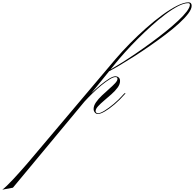

<svg xmlns="http://www.w3.org/2000/svg" viewBox="-753 -970 1666 1649"><path d="M87 9Q73 9 62 -3.5Q51 -16 51 -34Q51 -62 71.5 -91.5Q92 -121 122.5 -150Q153 -179 184 -206Q215 -233 235.5 -255Q256 -277 256 -293Q256 -308 238 -308Q220 -308 189 -289Q158 -270 120 -239Q82 -208 44 -171Q6 -134 -27 -98L-642 642L-733 659Q-717 647 -693 624Q-669 601 -642 572Q-615 543 -589 514Q-563 485 -542 461Q-521 437 -510 424L237 -460Q293 -526 361 -595Q429 -664 500.5 -727.5Q572 -791 640.5 -841Q709 -891 767.5 -920.5Q826 -950 866 -950Q893 -950 893 -920Q893 -892 863.5 -853Q834 -814 783.5 -768Q733 -722 669 -673.5Q605 -625 536 -577Q467 -529 400.5 -486.5Q334 -444 277.5 -410.5Q221 -377 184 -358L30 -168Q69 -206 109.5 -239.5Q150 -273 184 -294Q218 -315 239 -315Q254 -315 266 -305Q278 -295 278 -274Q278 -246 257 -217.5Q236 -189 204.5 -161Q173 -133 141.5 -106.5Q110 -80 89 -57Q68 -34 68 -16Q68 -8 74 -2.5Q80 3 88 3Q108 3 144.5 -19.5Q181 -42 224 -78Q267 -114 304 -156L316 -169H326L317 -159Q276 -112 231.5 -74Q187 -36 148.5 -13.5Q110 9 87 9ZM863 -943Q827 -943 776.5 -917Q726 -891 667 -846.5Q608 -802 547 -747Q486 -692 428 -634Q370 -576 321.5 -522Q273 -468 239 -426L196 -373Q238 -397 294.5 -432.5Q351 -468 415.5 -512Q480 -556 545.5 -604Q611 -652 670.5 -700Q730 -748 777 -792Q824 -836 851 -871.5Q878 -907 878 -930Q878 -935 874.5 -939Q871 -943 863 -943Z"/></svg>

Font: Ballet 16pt
Style: Regular
Weight: 400
Designer: Maximiliano R. Sproviero
Foundry: Omnibus-Type
Version: Version 1.100; ttfautohint (v1.8.3)